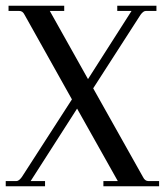

<svg xmlns="http://www.w3.org/2000/svg" viewBox="-20 -650 575 670"><path d="M389.2 -611.8V-629.9H525.9V-611.8H488.8Q480 -611.8 470.2 -598.1L305.2 -341.8L479 -32.2Q485.8 -18.1 498 -18.1H535.2V0H340.8V-18.1H391.1L249 -271L86.9 -18.1H137.2V0H0V-18.1H37.1Q45.9 -18.1 56.2 -32.2L231 -303.2L65.9 -598.1Q59.1 -612.3 46.9 -611.8H9.8V-629.9H204.1V-611.8H153.8L287.1 -374L439 -611.8Z"/></svg>

Font: Arapey-Regular
Style: Regular
Weight: 400
Designer: Eduardo Rodriguez Tunni
Foundry: Eduardo Rodriguez Tunni
Version: Version 1.002